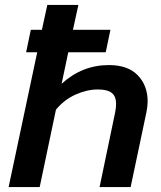

<svg xmlns="http://www.w3.org/2000/svg" viewBox="-20 -759 655 779"><path d="M131 -547H86L105 -638H150L172 -739H298L276 -638H428L409 -547H257L230 -419Q313 -495 422 -495Q499 -495 539 -453.5Q579 -412 579 -348Q579 -328 574 -303L510 0H384L447 -302Q451 -321 451 -338Q451 -368 433.5 -382Q416 -396 377 -396Q333 -396 287 -375.5Q241 -355 207 -314L141 0H15Z"/></svg>

Font: Prompt Medium
Style: Italic
Weight: 500
Italic angle: -12°
Designer: Katatrad Team
Foundry: CadsonDemak
Version: Version 1.001